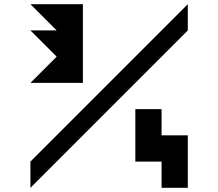

<svg xmlns="http://www.w3.org/2000/svg" viewBox="-20 -1020 1040 915"><path d="M125 -250 875 -1000V-875L125 -125ZM875 -125H750V-250H625V-500H750V-375H875ZM125 -625 250 -750 125 -875H250L125 -1000H375V-625Z"/></svg>

Font: Picon
Style: Regular
Weight: 400
Designer: yne
Foundry: yne
Version: Version 21.02.27; git-deadbeef-release